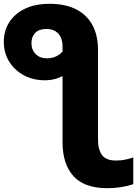

<svg xmlns="http://www.w3.org/2000/svg" viewBox="-35 -806 719 1007"><path d="M574 36Q600 36 623 31Q646 26 664 20V160Q635 170 599.5 175.5Q564 181 528 181Q408 181 350.5 118Q293 55 293 -61V-564Q293 -590 283.5 -610.5Q274 -631 255.5 -642.5Q237 -654 209 -654Q169 -654 149.5 -633.5Q130 -613 130 -580Q130 -544 152.5 -522Q175 -500 212 -500Q250 -500 278.5 -522Q307 -544 323 -586L401 -544Q369 -462 318.5 -423.5Q268 -385 200 -385Q139 -385 90.5 -411Q42 -437 13.5 -482.5Q-15 -528 -15 -586Q-15 -644 13 -688.5Q41 -733 94.5 -759.5Q148 -786 226 -786Q307 -786 363.5 -757.5Q420 -729 449.5 -675Q479 -621 479 -543V-76Q479 -20 500.5 8Q522 36 574 36Z"/></svg>

Font: Unbounded SemiBold
Style: Regular
Weight: 600
Designer: Luke Prowse, Jean-Baptiste Morizot, Fátima Lázaro, Florian Runge
Foundry: NaN
Version: Version 1.700